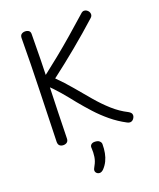

<svg xmlns="http://www.w3.org/2000/svg" viewBox="-185 -891 1054 1275"><g transform="rotate(-20 342.0 -253.5)"><path d="M168 -18Q168 0 158 8.5Q148 17 132 17Q116 17 106 8.5Q96 0 96 -19Q101 -202 106.5 -382Q112 -562 113 -745Q113 -764 123.5 -772Q134 -780 149 -780Q165 -780 175.5 -772Q186 -764 185 -746Q184 -562 178 -381.5Q172 -201 168 -18ZM539 -762Q546 -769 552 -772Q558 -775 564 -775Q574 -775 582.5 -769.5Q591 -764 596 -755.5Q601 -747 601 -738Q601 -731 598 -725Q595 -719 588 -713Q547 -676 503 -638Q459 -600 413.5 -562.5Q368 -525 322 -488.5Q276 -452 231 -418Q280 -370 325.5 -315.5Q371 -261 416 -208Q461 -155 509 -112Q557 -69 611 -42Q622 -36 628 -29Q634 -22 634 -12Q634 -3 629 6Q624 15 616.5 20.5Q609 26 599 26Q590 26 579 20Q524 -9 476 -48.5Q428 -88 387 -133Q346 -178 310 -222Q274 -268 236 -312.5Q198 -357 151 -401L162 -447Q229 -499 291.5 -549.5Q354 -600 415 -653Q476 -706 539 -762ZM300 100Q298 85 307 76Q316 67 332 67Q355 67 366 77Q377 87 377 99Q377 132 371.5 161Q366 190 354 214.5Q342 239 323 259Q316 266 309 269.5Q302 273 296 273Q283 273 274.5 265Q266 257 266 246Q266 239 270 231.5Q274 224 278 216Q293 190 297.5 160.5Q302 131 300 100Z"/></g></svg>

Font: Playpen Sans Light
Style: Regular
Weight: 300
Designer: Laura Meseguer, Veronika Burian, José Scaglione
Foundry: TypeTogether
Version: Version 1.001